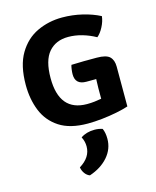

<svg xmlns="http://www.w3.org/2000/svg" viewBox="-124 -647 825 1014"><g transform="rotate(-15 288.5 -140.0)"><path d="M297 -308Q332 -309.5 366 -309.8Q400 -310 435.5 -310Q488 -310 506.8 -291.2Q525.5 -272.5 525.5 -237V-19.5Q499 -10.5 460.2 -2.8Q421.5 5 379.5 9.5Q337.5 14 301 14Q204.5 14 146.2 -24Q88 -62 62.2 -125.8Q36.5 -189.5 36.5 -267.5Q36.5 -373.5 75.2 -438.5Q114 -503.5 177 -533Q240 -562.5 313.5 -562.5Q370 -562.5 424 -549.5Q478 -536.5 519 -515Q516 -487 500.8 -457.8Q485.5 -428.5 467 -413.5Q432 -433 394 -444Q356 -455 318 -455Q250 -455 211.2 -410Q172.5 -365 172.5 -268.5Q172.5 -86.5 324 -86.5Q345 -86.5 364.8 -88.8Q384.5 -91 402.5 -94.5V-152Q402.5 -177.5 404 -202Q390 -201.5 376.2 -201.5Q362.5 -201.5 350 -201.5Q290 -201.5 290 -258Q290 -269 292 -284.2Q294 -299.5 297 -308ZM369 61.5Q379.5 84.5 379.5 118Q379.5 173.5 342 216.5Q304.5 259.5 240.5 281Q225 275.5 214 260.5Q203 245.5 200 226.5Q263 188 263 128.5Q263 101 250 76Q281 54.5 326 54.5Q349 54.5 369 61.5Z"/></g></svg>

Font: Signika SC SemiBold
Style: Regular
Weight: 600
Designer: Anna Giedryś
Foundry: Anna Giedryś
Version: Version 2.000; ttfautohint (v1.8.3) -l 8 -r 50 -G 200 -x 9 -